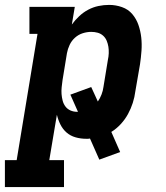

<svg xmlns="http://www.w3.org/2000/svg" viewBox="-55 -558 675 783"><path d="M-35 205V95H13L98 -420H65V-530H250L238 -458Q251 -476 268 -492Q285 -508 305 -518.5Q325 -529 346.5 -533.5Q368 -538 390 -538Q417 -538 442.5 -529Q468 -520 484.5 -500.5Q501 -481 509.5 -456.5Q518 -432 521 -405.5Q524 -379 522 -351Q520 -323 516 -296L497 -186Q494 -162 486.5 -138.5Q479 -115 467 -93Q455 -71 437.5 -52Q420 -33 399 -20L435 62L350 93L312 7Q308 8 304.5 8Q301 8 297 8Q274 8 253 2Q232 -4 216.5 -17.5Q201 -31 191.5 -50Q182 -69 177 -90Q177 -90 177 -90Q177 -90 177 -90L146 95H206V205ZM260 -102Q261 -102 261.5 -102Q262 -102 263 -102L232 -172L317 -203L344 -144Q353 -157 359 -172.5Q365 -188 367 -204L385 -314Q388 -327 388.5 -341Q389 -355 387 -367.5Q385 -380 380 -392Q375 -404 365.5 -412.5Q356 -421 343.5 -424.5Q331 -428 317 -428Q300 -428 282.5 -422.5Q265 -417 251 -404.5Q237 -392 229 -375Q221 -358 218 -341L200 -231Q198 -217 196.5 -202.5Q195 -188 196 -174.5Q197 -161 200.5 -147.5Q204 -134 212 -123.5Q220 -113 232.5 -107.5Q245 -102 260 -102Z"/></svg>

Font: Iosevka Curly Slab XBdEx
Style: Italic
Weight: 800
Width: 7
Italic angle: -9°
Monospace: yes
Designer: Belleve Invis
Foundry: Belleve Invis
Version: Version 11.1.0; ttfautohint (v1.8.3)